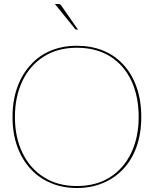

<svg xmlns="http://www.w3.org/2000/svg" viewBox="-20 -938 773 965"><path d="M366 7Q295 7 235.5 -18Q176 -43 134 -89Q91 -135 67 -201Q43 -267 43 -350Q43 -433 67 -499.5Q91 -566 134 -612Q176 -659 235.5 -683.5Q295 -708 366 -708Q438 -708 497.5 -684Q557 -660 600 -613Q643 -567 666.5 -500Q690 -433 690 -350Q690 -267 666.5 -201Q643 -135 600 -89Q557 -43 497.5 -18Q438 7 366 7ZM366 -3Q463 -3 532.5 -47Q602 -91 639.5 -169.5Q677 -248 677 -350Q677 -454 640 -532.5Q603 -611 533.5 -654.5Q464 -698 366 -698Q269 -698 199 -653Q129 -608 92 -529.5Q55 -451 55 -350Q55 -248 93 -169.5Q131 -91 201 -47Q271 -3 366 -3ZM256 -918H269Q278 -918 282 -916Q286 -914 290 -907L372 -789H365Q363 -789 361 -790Q359 -791 357 -793Z"/></svg>

Font: Aleo Thin
Style: Regular
Weight: 250
Designer: Alessio Laiso
Foundry: Alessio Laiso
Version: Version 2.001;gftools[0.9.29]